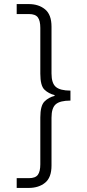

<svg xmlns="http://www.w3.org/2000/svg" viewBox="-20 -750 426 943"><path d="M62 -681H122Q154 -681 166 -664.5Q178 -648 178 -613V-388Q178 -329 198.5 -309.5Q219 -290 248 -283V-279Q219 -272 198.5 -251.5Q178 -231 178 -173V57Q178 92 166 108.5Q154 125 122 125H62V173H121Q170 173 201.5 147.5Q233 122 233 63V-172Q233 -220 254 -238Q275 -256 326 -256V-305Q276 -305 254.5 -323Q233 -341 233 -389V-619Q233 -678 201.5 -704Q170 -730 121 -730H62Z"/></svg>

Font: Secuela Light
Style: Regular
Weight: 300
Designer: Fernando Haro
Foundry: deFharo
Version: Version 1.708